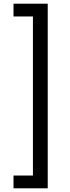

<svg xmlns="http://www.w3.org/2000/svg" viewBox="-20 -852 380 1038"><path d="M53 97H158V-763H53V-832H238V166H53Z"/></svg>

Font: Noto Sans Devanagari SemiCondensed
Style: Regular
Weight: 400
Width: 4
Designer: Jelle Bosma - Monotype Design Team
Foundry: Monotype Imaging Inc.
Version: Version 2.006